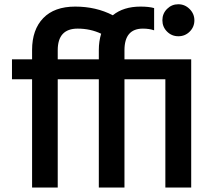

<svg xmlns="http://www.w3.org/2000/svg" viewBox="-20 -837 969 885"><path d="M35.2 -471.7V-563.5H127.9V-606.4Q127.9 -700.2 179.2 -753.4Q230.5 -806.6 326.7 -806.6Q422.9 -806.6 500 -766.6Q548.8 -806.6 627.9 -806.6Q666 -806.6 690.4 -799.8V-697.3Q668 -705.1 638.7 -705.1Q553.7 -705.1 553.7 -605.5V-563.5H861.3V27.3H742.2V-471.7H553.7V27.3H435.5V-471.7H246.1V27.3H127.9V-471.7ZM246.1 -563.5H435.5V-606.4Q435.5 -646.5 446.3 -681.6Q396.5 -705.1 337.9 -705.1Q246.1 -705.1 246.1 -605.5ZM750 -691.4Q728.5 -712.9 728.5 -743.7Q728.5 -774.4 750 -795.9Q771.5 -817.4 801.8 -817.4Q832 -817.4 854 -795.4Q876 -773.4 876 -743.2Q876 -712.9 854.5 -691.4Q833 -669.9 802.2 -669.9Q771.5 -669.9 750 -691.4Z"/></svg>

Font: GenEi M Gothic v2 Medium
Style: Regular
Weight: 500
Version: Version 2.0